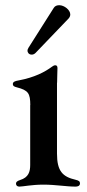

<svg xmlns="http://www.w3.org/2000/svg" viewBox="-20 -702 330 730"><path d="M53.6 7.5C67.1 7.5 100.5 0 145.2 0C191.8 0 231.2 7.5 267 7.5C274.5 7.5 284.1 5.7 284.1 -5C284.1 -12.4 279.5 -15.6 267.4 -18.5C218 -29.8 196.7 -51.5 196.7 -117.9V-387.4L197.1 -387.8C197.1 -408.4 198.5 -429.3 198.5 -443.5C198.5 -450.6 195.3 -453.8 190.3 -453.8C186.4 -453.8 182.9 -452.4 178.3 -448.9C150.9 -428.3 110.4 -407.3 51.1 -396.3C36.6 -393.8 28.8 -391 28.8 -382.1C28.8 -375.4 33.7 -372.5 43.7 -370C88.1 -358.7 94.8 -346.6 95.2 -302.6L94.8 -302.2V-74.6C94.8 -49.4 88.8 -27.3 56.1 -17.4C45.1 -13.8 40.8 -9.9 40.8 -3.9C40.8 3.6 46.2 7.5 53.6 7.5ZM84.5 -508.9C84.5 -504.3 88.4 -494.3 100.5 -494.3C105.5 -494.3 110.4 -496.1 115.1 -500.7L240.8 -631.7C245 -636.4 247.2 -641.7 247.2 -647C247.2 -664.1 224.4 -682.2 205.3 -682.2C197.1 -682.2 188.9 -679.7 184.3 -671.9L88.4 -520.6C85.2 -515.3 84.5 -512.4 84.5 -508.9Z"/></svg>

Font: Margiela Serif Medium
Style: Regular
Weight: 500
Designer: Andreas Faust, Stefan Endress
Version: Version 1.002;FEAKit 1.0